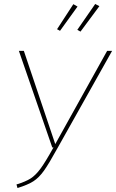

<svg xmlns="http://www.w3.org/2000/svg" viewBox="-20 -937 584 966"><path d="M270 -193Q226 -113 201 -78Q176 -43 148 -25Q120 -7 68 9L63 -9Q109 -23 134 -39Q159 -55 183.5 -88Q208 -121 249 -195H243L75 -681H100L258 -212L519 -681H544ZM459 -917 480 -906 385 -778 369 -787ZM349 -916 370 -904 282 -782 267 -790Z"/></svg>

Font: Fira Sans Thin
Style: Italic
Weight: 250
Italic angle: -8°
Designer: Carrois Corporate & Edenspiekermann AG
Foundry: Carrois Corporate GbR & Edenspiekermann AG
Version: Version 4.203